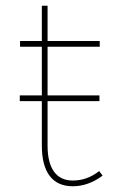

<svg xmlns="http://www.w3.org/2000/svg" viewBox="-20 -650 402 670"><path d="M338 -37Q288 0 234 0Q181 0 153.5 -36Q126 -72 126 -142V-297H49V-317H126V-487H50V-507H126V-630H146V-507H328V-487H146V-317H327V-297H146V-142Q146 -82 168.5 -51Q191 -20 234 -20Q284 -20 326 -53Z"/></svg>

Font: Gontserrat Thin
Style: Regular
Weight: 250
Designer: Julieta Ulanovsky
Foundry: Julieta Ulanovsky
Version: Version 6.001